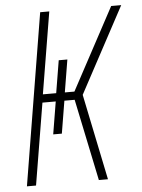

<svg xmlns="http://www.w3.org/2000/svg" viewBox="-53 -777 605 819"><g transform="rotate(-5 250.0 -367.5)"><path d="M337 0 264 -350H220L197 -211H160L183 -350H126L68 0H29L150 -735H189L131 -385H188L211 -524H248L225 -385H266L454 -735H497L300 -368L376 0Z"/></g></svg>

Font: Iosevka Extralight Oblique
Style: Regular
Weight: 200
Italic angle: -9°
Monospace: yes
Designer: Belleve Invis
Foundry: Belleve Invis
Version: Version 32.5.0; ttfautohint (v1.8.4)